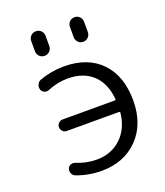

<svg xmlns="http://www.w3.org/2000/svg" viewBox="-138 -853 801 933"><g transform="rotate(-20 263.0 -386.5)"><path d="M320.3 -669.9V-722.7Q320.3 -738.3 331.1 -749Q341.8 -759.8 356.9 -759.8Q372.1 -759.8 382.8 -749Q393.6 -738.3 393.6 -722.7V-669.9Q393.6 -654.3 382.8 -643.6Q372.1 -632.8 356.9 -632.8Q341.8 -632.8 331.1 -643.6Q320.3 -654.3 320.3 -669.9ZM120.1 -669.9V-722.7Q120.1 -738.3 130.9 -749Q141.6 -759.8 157.2 -759.8Q172.9 -759.8 183.6 -749Q194.3 -738.3 194.3 -722.7V-669.9Q194.3 -654.3 183.6 -643.6Q172.9 -632.8 157.2 -632.8Q141.6 -632.8 130.9 -643.6Q120.1 -654.3 120.1 -669.9ZM132.8 -252.9Q121.1 -252.9 112.3 -261.7Q103.5 -270.5 103.5 -282.7Q103.5 -294.9 112.3 -303.7Q121.1 -312.5 132.8 -312.5H402.3Q409.2 -312.5 408.2 -319.3Q400.4 -400.4 353.5 -445.3Q304.7 -491.2 223.6 -491.2Q170.9 -491.2 119.1 -469.7Q107.4 -464.8 95.7 -469.7Q84 -474.6 80.1 -486.3Q78.1 -492.2 78.1 -498Q78.1 -505.9 82 -512.7Q86.9 -525.4 99.6 -530.3Q161.1 -552.7 226.6 -552.7Q348.6 -552.7 418 -481Q487.3 -409.2 487.3 -282.2Q487.3 -159.2 415 -85.9Q342.8 -12.7 226.6 -12.7Q160.2 -12.7 98.6 -36.1Q86.9 -40 81.1 -52.7Q78.1 -59.6 78.1 -66.4Q78.1 -71.3 80.1 -77.1Q84 -88.9 95.2 -93.3Q106.4 -97.7 118.2 -93.8Q168.9 -72.3 223.6 -72.3Q299.8 -72.3 350.6 -121.1Q399.4 -168 408.2 -246.1Q409.2 -252.9 402.3 -252.9Z"/></g></svg>

Font: Gen Jyuu Gothic Normal
Style: Regular
Weight: 300
Designer: [Source Han Sans]
Ryoko NISHIZUKA  (kana & ideographs); Paul D. Hunt (Latin, Greek & Cyrillic); Wenlong ZHANG  (bopomofo
Version: Version 1.002.20150607